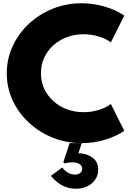

<svg xmlns="http://www.w3.org/2000/svg" viewBox="-20 -860 790 1175"><path d="M480 16Q386.5 16 303.5 -17.2Q220.5 -50.5 157 -109.2Q93.5 -168 57.5 -245.5Q21.5 -323 21.5 -411.5Q21.5 -500.5 57.8 -578.2Q94 -656 157.2 -714.8Q220.5 -773.5 303.2 -806.8Q386 -840 479 -840Q554.5 -840 623.5 -819Q692.5 -798 740.5 -764.5L658.5 -600.5Q628 -623.5 583.5 -637Q539 -650.5 491.5 -650.5Q436.5 -650.5 389 -632.5Q341.5 -614.5 305.8 -582Q270 -549.5 250.2 -506.2Q230.5 -463 230.5 -412Q230.5 -361 250.2 -317.8Q270 -274.5 305.8 -242Q341.5 -209.5 389 -191.5Q436.5 -173.5 491.5 -173.5Q539 -173.5 583.5 -187Q628 -200.5 658.5 -223.5L740.5 -59.5Q694.5 -27.5 626 -5.8Q557.5 16 480 16ZM443 295Q400 295 362.2 275.5Q324.5 256 291.5 216.5L360.5 165Q395 208.5 439 208.5Q459 208.5 471 198.5Q483 188.5 483 172.5Q483 154.5 466.2 144Q449.5 133.5 422.5 133.5Q409 133.5 396.2 135.5Q383.5 137.5 378 141L367.5 133L406 16H480L460 78Q478.5 77.5 496.8 82Q515 86.5 529.5 95Q554.5 106.5 567.8 127.5Q581 148.5 581 176.5Q581 228.5 542.2 261.8Q503.5 295 443 295Z"/></svg>

Font: Spartan Thin ExtraBold
Style: Regular
Weight: 800
Version: Version 1.004